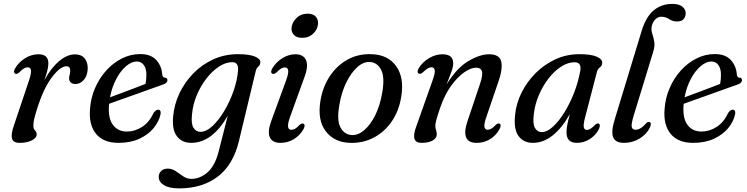

<svg xmlns="http://www.w3.org/2000/svg" viewBox="-20 -742 3932 1010"><path d="M62.5 -353.5Q56 -355.5 54.2 -362.5Q52.5 -369.5 58 -380Q77 -413.5 110.8 -435Q144.5 -456.5 183 -456.5Q234.5 -456.5 234.5 -408.5Q234.5 -391 228.5 -368.8Q222.5 -346.5 213.5 -320.5Q248.5 -384.5 290.8 -420.2Q333 -456 374.5 -456Q407.5 -456 424.8 -435.5Q442 -415 441.5 -381Q440 -343.5 421 -321.8Q402 -300 377 -300Q360 -300 351.8 -308.5Q343.5 -317 343.5 -329Q343.5 -339 346.5 -348.8Q349.5 -358.5 349.5 -370Q349.5 -393.5 329.5 -393.5Q297.5 -393.5 254 -336.8Q210.5 -280 177 -175.5Q165.5 -140 160.5 -119Q155.5 -98 155.5 -82Q155.5 -64.5 164.2 -55.8Q173 -47 173 -35Q173 -17 147.8 -3.8Q122.5 9.5 83 9.5Q49 9.5 43 -13.8Q37 -37 54 -84.5L131 -314Q145 -355 143 -371.5Q141 -388 125 -388Q116.5 -388 106.5 -382.2Q96.5 -376.5 81.5 -361.5Q69.5 -351 62.5 -353.5Z M824.5 -141.5Q816.5 -102.5 788 -68Q759.5 -33.5 713 -12Q666.5 9.5 603.5 9.5Q524 9.5 485.2 -38Q446.5 -85.5 453.5 -168.5Q457.5 -227 480.2 -279.2Q503 -331.5 539.2 -371.5Q575.5 -411.5 621.2 -434.5Q667 -457.5 717.5 -457.5Q773.5 -457.5 802 -426.2Q830.5 -395 833.5 -349.5Q835.5 -334 847 -333.5Q860 -333.5 860.5 -321.5Q861.5 -305 835.5 -296.5Q813.5 -289 777.8 -276Q742 -263 701 -248.5Q660 -234 621 -220Q582 -206 554 -196Q553.5 -194 553.5 -192Q547.5 -121.5 573.5 -85.8Q599.5 -50 648 -50Q689.5 -50 727.5 -74.5Q765.5 -99 788 -148Q801 -166 812.5 -165Q828.5 -164 824.5 -141.5ZM700 -418.5Q672 -418.5 643.2 -394Q614.5 -369.5 591.8 -327Q569 -284.5 558.5 -230Q586 -240 620 -252.8Q654 -265.5 687.2 -278.2Q720.5 -291 745.5 -300.5Q750 -319.5 750 -348.5Q750.5 -379.5 737 -399Q723.5 -418.5 700 -418.5Z M1237 -0.5Q1206.5 126 1125 187.5Q1043.5 249 922.5 249Q870 249 842.5 232Q815 215 815 188.5Q815 170 827.8 157.5Q840.5 145 862.5 145Q885 145 904.8 158.5Q924.5 172 944 185.5Q963.5 199 986 199Q1032 199 1071.5 164.8Q1111 130.5 1130.5 54L1178 -133Q1096 9.5 985.5 9.5Q937.5 9.5 910.8 -25Q884 -59.5 891 -131Q896.5 -193 924 -251.2Q951.5 -309.5 997 -356Q1042.5 -402.5 1102.2 -429.8Q1162 -457 1231.5 -457Q1291.5 -457 1321.2 -444.5Q1351 -432 1349.5 -413.5Q1348 -398.5 1338.5 -391.5Q1329 -384.5 1325 -367ZM990 -140Q984.5 -90 998.2 -69.2Q1012 -48.5 1034.5 -48.5Q1065 -48.5 1097.8 -79Q1130.5 -109.5 1159.8 -158.5Q1189 -207.5 1208.5 -263.5Q1228 -319.5 1232 -370Q1236 -415 1202 -415Q1167.5 -415 1132 -391.8Q1096.5 -368.5 1066 -329.2Q1035.5 -290 1015 -241Q994.5 -192 990 -140Z M1569 -543Q1541.5 -543 1526.8 -557.8Q1512 -572.5 1513.5 -594.5Q1515 -622 1538.5 -646Q1562 -670 1598 -670Q1627 -670 1640.8 -654.8Q1654.5 -639.5 1653 -617Q1651.5 -588.5 1628.2 -565.8Q1605 -543 1569 -543ZM1506 -127.5Q1492.5 -89.5 1495.5 -74.2Q1498.5 -59 1513 -59Q1521.5 -59 1531.8 -64.5Q1542 -70 1556 -85Q1568 -95.5 1575.5 -91.5Q1589 -85.5 1576 -61.5Q1557.5 -29.5 1525.8 -10Q1494 9.5 1455.5 9.5Q1412 9.5 1399.2 -20.2Q1386.5 -50 1407 -105.5L1484 -316.5Q1498.5 -355.5 1496 -371.5Q1493.5 -387.5 1478.5 -387.5Q1469.5 -387.5 1459 -381.5Q1448.5 -375.5 1434 -360.5Q1421.5 -350.5 1413.5 -354Q1399.5 -360 1413 -383.5Q1433 -416 1465.8 -436.2Q1498.5 -456.5 1534.5 -456.5Q1575.5 -456.5 1589.5 -426.2Q1603.5 -396 1582 -337.5Z M1934 -457Q2020.5 -454.5 2063.8 -394.2Q2107 -334 2091 -235Q2079.5 -160.5 2041.8 -104.8Q2004 -49 1947.2 -18.8Q1890.5 11.5 1822.5 9.5Q1739 7.5 1694 -51Q1649 -109.5 1665.5 -211Q1677 -283 1713.8 -339.5Q1750.5 -396 1807 -427.8Q1863.5 -459.5 1934 -457ZM1831.5 -31.5Q1864.5 -30 1897 -58.2Q1929.5 -86.5 1954.5 -137.2Q1979.5 -188 1990.5 -254Q2005 -334.5 1985.2 -374Q1965.5 -413.5 1926 -416Q1891.5 -418 1858.8 -388.2Q1826 -358.5 1801 -306.8Q1776 -255 1765.5 -191.5Q1750.5 -109.5 1771 -71.5Q1791.5 -33.5 1831.5 -31.5Z M2184 -354.5Q2177.5 -357 2177 -365.2Q2176.5 -373.5 2183 -384Q2204 -417 2238 -436.8Q2272 -456.5 2308 -456.5Q2364 -456.5 2364 -409Q2364 -390 2354.2 -363Q2344.5 -336 2329 -297.5Q2383 -385 2443.8 -420.8Q2504.5 -456.5 2552.5 -456.5Q2608.5 -456.5 2616.8 -417.5Q2625 -378.5 2602 -313L2538.5 -127Q2525.5 -89.5 2528.2 -74.5Q2531 -59.5 2545 -59.5Q2554 -59.5 2563.8 -64.8Q2573.5 -70 2588 -85Q2599.5 -95.5 2607 -92Q2620 -86 2607.5 -62Q2588.5 -28.5 2557.2 -9.5Q2526 9.5 2487.5 9.5Q2443 9.5 2431.8 -20Q2420.5 -49.5 2439 -104L2504.5 -299Q2521 -347.5 2515.2 -366.8Q2509.5 -386 2484 -386Q2458 -386 2423 -362.2Q2388 -338.5 2353.5 -291.2Q2319 -244 2295 -174Q2280 -129.5 2275 -110.2Q2270 -91 2270 -79.5Q2270 -67.5 2273.8 -57.8Q2277.5 -48 2277.5 -35Q2277.5 -15 2255.8 -2.8Q2234 9.5 2197 9.5Q2136.5 9.5 2170.5 -79L2254.5 -316Q2269.5 -357 2267 -372.5Q2264.5 -388 2249.5 -388Q2240.5 -388 2230 -382Q2219.5 -376 2204.5 -361.5Q2191.5 -351 2184 -354.5Z M3058 -125Q3048 -87.5 3051 -73Q3054 -58.5 3067.5 -58.5Q3085 -58.5 3110 -85Q3121.5 -95.5 3129 -92Q3141 -87.5 3130.5 -63Q3113.5 -30 3082.2 -10.2Q3051 9.5 3014 9.5Q2960 9.5 2960 -46Q2960 -61.5 2963.8 -83Q2967.5 -104.5 2978 -142.5Q2936.5 -68.5 2887.2 -29.5Q2838 9.5 2783.5 9.5Q2734.5 9.5 2708 -26Q2681.5 -61.5 2689.5 -136.5Q2695 -197 2723.2 -254Q2751.5 -311 2797.2 -357Q2843 -403 2901.8 -430Q2960.5 -457 3028 -457Q3089 -457 3119.2 -443.8Q3149.5 -430.5 3148 -410.5Q3147 -395 3135.8 -387.5Q3124.5 -380 3120 -363.5ZM2788 -140.5Q2781.5 -90.5 2794.2 -68.8Q2807 -47 2830 -47Q2857.5 -47 2888.8 -75.5Q2920 -104 2949.2 -151.2Q2978.5 -198.5 3000.8 -256.2Q3023 -314 3033 -372.5Q3039 -414.5 3002.5 -414.5Q2967 -414.5 2931.2 -391.2Q2895.5 -368 2865 -328.5Q2834.5 -289 2814 -240.2Q2793.5 -191.5 2788 -140.5Z M3516.5 -721.5Q3552 -721.5 3569.5 -707Q3587 -692.5 3587 -673Q3587 -653 3575.5 -641Q3564 -629 3542 -629Q3518.5 -629 3500 -641.5Q3481.5 -654 3458.5 -654Q3439.5 -654 3425.2 -638Q3411 -622 3407.5 -599Q3405.5 -581 3411.8 -562.8Q3418 -544.5 3421.8 -522Q3425.5 -499.5 3416 -469L3313.5 -134Q3300 -89.5 3303.2 -74.5Q3306.5 -59.5 3322.5 -59.5Q3350.5 -59.5 3379.5 -94Q3388.5 -103 3396 -100Q3410 -95.5 3399 -72Q3383 -37 3345.5 -13.8Q3308 9.5 3263 9.5Q3217 9.5 3205.5 -20.2Q3194 -50 3213 -111.5L3355.5 -580Q3378 -653.5 3418.8 -687.5Q3459.5 -721.5 3516.5 -721.5Z M3847 -141.5Q3839 -102.5 3810.5 -68Q3782 -33.5 3735.5 -12Q3689 9.5 3626 9.5Q3546.5 9.5 3507.8 -38Q3469 -85.5 3476 -168.5Q3480 -227 3502.8 -279.2Q3525.5 -331.5 3561.8 -371.5Q3598 -411.5 3643.8 -434.5Q3689.5 -457.5 3740 -457.5Q3796 -457.5 3824.5 -426.2Q3853 -395 3856 -349.5Q3858 -334 3869.5 -333.5Q3882.5 -333.5 3883 -321.5Q3884 -305 3858 -296.5Q3836 -289 3800.2 -276Q3764.5 -263 3723.5 -248.5Q3682.5 -234 3643.5 -220Q3604.5 -206 3576.5 -196Q3576 -194 3576 -192Q3570 -121.5 3596 -85.8Q3622 -50 3670.5 -50Q3712 -50 3750 -74.5Q3788 -99 3810.5 -148Q3823.5 -166 3835 -165Q3851 -164 3847 -141.5ZM3722.5 -418.5Q3694.5 -418.5 3665.8 -394Q3637 -369.5 3614.2 -327Q3591.5 -284.5 3581 -230Q3608.5 -240 3642.5 -252.8Q3676.5 -265.5 3709.8 -278.2Q3743 -291 3768 -300.5Q3772.5 -319.5 3772.5 -348.5Q3773 -379.5 3759.5 -399Q3746 -418.5 3722.5 -418.5Z"/></svg>

Font: Fraunces 72pt S050
Style: Italic
Weight: 400
Italic angle: -16°
Version: Version 1.000; ttfautohint (v1.8.3)